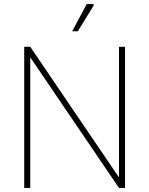

<svg xmlns="http://www.w3.org/2000/svg" viewBox="-20 -932 740 952"><path d="M570 0 100 -692V-700H130L600 -8V0ZM100 0V-700H130V0ZM570 0V-700H600V0ZM338 -777 410 -912H444V-904L366 -777Z"/></svg>

Font: Fustat ExtraLight
Style: Regular
Weight: 250
Designer: Mohamed Gaber, Khaled Hosny, Laura Garcia Mut
Foundry: Kief Type Foundry, Alif Type Foundry, Hard Type Foundry
Version: Version 1.007